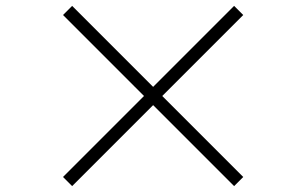

<svg xmlns="http://www.w3.org/2000/svg" viewBox="-20 -694 1040 652"><path d="M225 -62 500 -337 775 -62 806 -93 531 -368 806 -643 775 -674 500 -399 225 -674 194 -643 469 -368 194 -93Z"/></svg>

Font: Source Han Serif CN
Style: Regular
Weight: 400
Designer: Ryoko NISHIZUKA 西塚涼子 (kana & ideographs); Frank Grießhammer (Latin, Greek & Cyrillic); Wenlong ZHANG 张文龙 (bopomofo); San
Foundry: Adobe
Version: Version 2.003;hotconv 1.1.1;makeotfexe 2.6.0